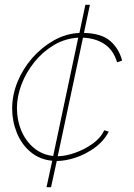

<svg xmlns="http://www.w3.org/2000/svg" viewBox="-20 -665 562 805"><path d="M175 120 199 9Q146 4 108 -28Q70 -60 50.5 -108.5Q31 -157 31 -210Q31 -267 53.5 -322Q76 -377 115.5 -422Q155 -467 205.5 -495.5Q256 -524 313 -527L338 -645H357L332 -527Q406 -525 442.5 -493Q479 -461 492 -411L471 -404Q455 -456 417.5 -480.5Q380 -505 328 -507L222 -10Q253 -10 292.5 -23.5Q332 -37 367 -61.5Q402 -86 417 -119L436 -113Q415 -73 377 -45.5Q339 -18 296.5 -4Q254 10 218 10L194 120ZM51 -212Q51 -161 69.5 -117Q88 -73 122.5 -44.5Q157 -16 203 -11L308 -507Q253 -504 206 -476Q159 -448 124 -404.5Q89 -361 70 -310.5Q51 -260 51 -212Z"/></svg>

Font: Raleway Thin Thin
Style: Italic
Weight: 250
Italic angle: -12°
Version: Version 4.026